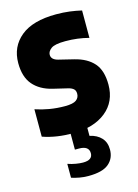

<svg xmlns="http://www.w3.org/2000/svg" viewBox="-119 -623 656 914"><g transform="rotate(-15 209.0 -166.0)"><path d="M182.5 10.5Q142.5 10.5 105.5 5Q68.5 -0.5 34 -12.5V-147.5Q66.5 -136.5 103.2 -130.2Q140 -124 179 -124Q219 -124 234.5 -135.5Q250 -147 250 -166.5Q250 -181.5 242 -189.2Q234 -197 218 -201.5L142.5 -219.5Q82.5 -234 49.5 -272.5Q16.5 -311 16.5 -379.5Q16.5 -460 75.8 -508.8Q135 -557.5 250.5 -557.5Q286 -557.5 317 -553.5Q348 -549.5 375 -543V-408Q320.5 -422.5 260 -422.5Q207.5 -422.5 189.5 -409Q171.5 -395.5 171.5 -379Q171.5 -355 204 -346.5L279.5 -328Q340.5 -313 372.8 -276.2Q405 -239.5 405 -170Q405 -86 345 -37.8Q285 10.5 182.5 10.5ZM201.5 226Q177.5 226 157.2 222.2Q137 218.5 118 212.5V144Q138 151 157.8 154.2Q177.5 157.5 192.5 157.5Q239.5 157.5 239.5 124Q239.5 88 190.5 88H170.5V-10H254.5V42.5Q291 50.5 311.5 72.8Q332 95 332 130.5Q332 174 301.2 200Q270.5 226 201.5 226Z"/></g></svg>

Font: Encode Sans Condensed Condensed ExtraBold
Style: Regular
Weight: 800
Width: 3
Designer: Multiple Designers
Foundry: Impallari Type
Version: Version 3.000; ttfautohint (v1.8.3) -l 8 -r 50 -G 200 -x 14 